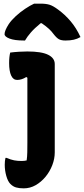

<svg xmlns="http://www.w3.org/2000/svg" viewBox="-20 -832 461 1052"><path d="M130 -550Q207 -550 243.5 -532Q280 -514 280 -481V3Q280 38 266.5 73Q253 108 229.5 136.5Q206 165 175.5 182.5Q145 200 110 200Q85 200 68 195Q51 190 37 176Q23 162 14.5 132Q6 102 6 71Q6 49 10 33H16Q39 43 57.5 46.5Q76 50 98 50Q114 50 126 47Q129 27 129.5 2.5Q130 -22 130 -50V-406L124 -410Q99 -394 74 -394Q52 -394 41 -418.5Q30 -443 30 -486Q30 -522 36 -544Q59 -547 85 -548.5Q111 -550 130 -550ZM167 -812H203Q232 -812 251.5 -806Q271 -800 299 -779Q336 -752 367 -715.5Q398 -679 421 -629Q404 -619 384.5 -614.5Q365 -610 339 -610Q316 -610 303 -617Q290 -624 273 -646Q263 -660 248.5 -673.5Q234 -687 208 -705H203Q169 -677 149 -654Q129 -631 117 -610H111Q60 -610 32.5 -620.5Q5 -631 5 -645Q5 -664 28 -700Q43 -722 67 -744Q91 -766 118 -784Q145 -802 167 -812Z"/></svg>

Font: Recursive Sn Csl St XBd
Style: Regular
Weight: 800
Version: Version 1.085;hotconv 1.1.0;makeotfexe 2.6.0; ttfautohint (v